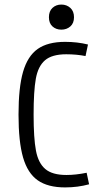

<svg xmlns="http://www.w3.org/2000/svg" viewBox="-20 -816 478 845"><path d="M61.5 -311.5Q61.5 -430.7 81.5 -500Q101.6 -569.3 146 -600.6Q190.4 -631.8 266.6 -631.8Q320.3 -631.8 367.2 -620.1L356.4 -569.3Q317.4 -577.1 271.5 -577.1Q209 -577.1 178.2 -550.8Q147.5 -524.4 137.7 -469.7Q127.9 -415 127.9 -311.5Q127.9 -208 138.2 -153.3Q148.4 -98.6 179.2 -72.3Q210 -45.9 272.5 -45.9Q313.5 -45.9 361.3 -55.7L372.1 -4.9Q322.3 8.8 266.6 8.8Q190.4 8.8 146 -22.5Q101.6 -53.7 81.5 -123Q61.5 -192.4 61.5 -311.5ZM305.7 -740.2Q305.7 -713.9 289.6 -699.7Q273.4 -685.5 250 -685.5Q226.6 -685.5 210.9 -699.7Q195.3 -713.9 195.3 -740.2Q195.3 -766.6 210.9 -781.2Q226.6 -795.9 250 -795.9Q273.4 -795.9 289.6 -781.2Q305.7 -766.6 305.7 -740.2Z"/></svg>

Font: Sudo Light
Style: Regular
Weight: 300
Monospace: yes
Designer: Jens Kutilek
Foundry: Jens Kutilek
Version: Version 0.040